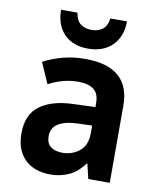

<svg xmlns="http://www.w3.org/2000/svg" viewBox="-86 -832 736 908"><g transform="rotate(10 281.5 -378.0)"><path d="M220 10Q139 10 94.5 -34.5Q50 -79 50 -158Q50 -250 108.5 -292Q167 -334 268 -337L373 -341V-361Q373 -406 347 -425.5Q321 -445 273 -445Q201 -445 131 -408L87 -508Q132 -531 181 -544Q230 -557 287 -557Q502 -557 502 -370V0H399L382 -71H379Q345 -25 304 -7.5Q263 10 220 10ZM256 -101Q303 -101 338 -129Q373 -157 373 -215V-252L307 -250Q179 -246 179 -168Q179 -133 200 -117Q221 -101 256 -101ZM290 -607Q218 -607 176 -649Q134 -691 133 -766H212Q218 -727 239.5 -712Q261 -697 291 -697Q321 -697 342.5 -712Q364 -727 370 -766H450Q449 -692 406 -649.5Q363 -607 290 -607Z"/></g></svg>

Font: Noto Sans Mono SemiCondensed
Style: Bold
Weight: 700
Width: 4
Designer: Monotype Design Team
Foundry: Monotype Imaging Inc.
Version: Version 2.014